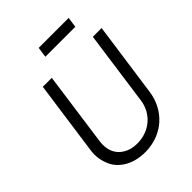

<svg xmlns="http://www.w3.org/2000/svg" viewBox="-262 -1076 1224 1224"><g transform="rotate(-45 350.0 -463.5)"><path d="M569 -869 579 -939H309L299 -869ZM319 12C476 12 591 -94 611 -241L682 -745H603L533 -243C519 -135 431 -63 323 -63C286 -63 255 -71 230 -86C178 -116 161 -165 161 -213C161 -223 162 -233 163 -243L233 -745H152L82 -245C80 -231 79 -218 79 -206C79 -172 87 -138 102 -105C133 -38 211 12 319 12Z"/></g></svg>

Font: Plus Jakarta Sans
Style: Italic
Weight: 400
Italic angle: -8°
Designer: Gumpita Rahayu
Foundry: Tokotype
Version: Version 2.071;gftools[0.9.30]